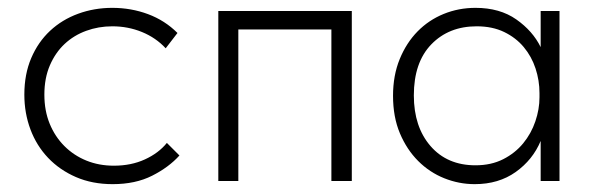

<svg xmlns="http://www.w3.org/2000/svg" viewBox="-20 -461 1509 489"><path d="M267 8Q215 8 173.5 -10Q132 -28 102.5 -59Q73 -90 57.5 -131.5Q42 -173 42 -220Q42 -272 59.5 -313Q77 -354 107.5 -382.5Q138 -411 179 -426Q220 -441 266 -441Q314 -441 357 -425Q400 -409 432 -377L402 -338Q377 -365 341.5 -379.5Q306 -394 266 -394Q231 -394 199.5 -382.5Q168 -371 144.5 -349Q121 -327 107 -294.5Q93 -262 93 -220Q93 -179 106.5 -146Q120 -113 144 -89Q168 -65 200 -52Q232 -39 270 -39Q314 -39 349 -55Q384 -71 405 -97L437 -65Q410 -35 367.5 -13.5Q325 8 267 8Z M536 -433H876V0H824V-386H587V0H536Z M1189 8Q1149 8 1111.5 -7Q1074 -22 1045 -51Q1016 -80 998.5 -121.5Q981 -163 981 -217Q981 -269 998 -310.5Q1015 -352 1043.5 -381Q1072 -410 1110 -425.5Q1148 -441 1191 -441Q1253 -441 1295 -411.5Q1337 -382 1357 -341V-433H1405V0H1357V-102Q1337 -54 1293.5 -23Q1250 8 1189 8ZM1191 -40Q1231 -40 1261.5 -55.5Q1292 -71 1312.5 -96Q1333 -121 1343.5 -152Q1354 -183 1354 -213V-224Q1354 -256 1344 -286.5Q1334 -317 1314 -341Q1294 -365 1264 -379.5Q1234 -394 1194 -394Q1123 -394 1078.5 -348Q1034 -302 1034 -218Q1034 -138 1076.5 -89Q1119 -40 1191 -40Z"/></svg>

Font: Tilda Sans Light
Style: Regular
Weight: 300
Designer: ParaType Ltd
Foundry: ParaType Ltd
Version: Version 1.009